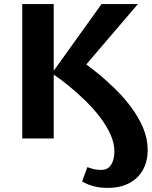

<svg xmlns="http://www.w3.org/2000/svg" viewBox="-20 -678 744 940"><path d="M507 242Q471 242 439.5 234Q408 226 382 210L408 140Q422 146 439.5 150Q457 154 473 154Q499 154 513 141.5Q527 129 533.5 108Q540 87 540 63Q540 23 521 -19.5Q502 -62 470 -104Q438 -146 397.5 -185.5Q357 -225 315 -259Q273 -293 234 -319L477 -658H655L366 -320L360 -394Q401 -365 447.5 -328Q494 -291 539.5 -247Q585 -203 621.5 -154Q658 -105 680.5 -52.5Q703 0 703 56Q703 113 679 155Q655 197 611 219.5Q567 242 507 242ZM89 0V-658H243V0Z"/></svg>

Font: Ysabeau Office ExtraBold
Style: Regular
Weight: 800
Designer: Christian Thalmann (Catharsis Fonts)
Version: Version 2.001;gftools[0.9.30]; featfreeze: tnum,lnum,ss02